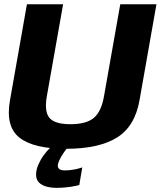

<svg xmlns="http://www.w3.org/2000/svg" viewBox="-20 -695 755 902"><path d="M290.5 4Q444 4 529 -48.5Q614 -101 635.5 -224.5L715 -675H545L468.5 -242.5Q456 -170.5 420.5 -141Q385 -111.5 311 -111.5Q237.5 -111.5 212.5 -141Q187.5 -170.5 200 -242.5L276.5 -675H106.5L27 -224.5Q5 -101 71.2 -48.5Q137.5 4 290.5 4ZM246 187.5Q270 187.5 292.2 185Q314.5 182.5 331 179.2Q347.5 176 352.5 174L366.5 91.5Q360 94 346.2 97.5Q332.5 101 316.2 103.2Q300 105.5 285.5 105.5Q267.5 105.5 259.5 99.8Q251.5 94 251.5 83.5Q251.5 73 259.2 56.8Q267 40.5 277.8 24.5Q288.5 8.5 296.5 0H215Q200 14 185 34.8Q170 55.5 159.8 79.2Q149.5 103 149.5 125.5Q149.5 149 163.2 162.5Q177 176 199 181.8Q221 187.5 246 187.5Z"/></svg>

Font: Anybody UltraCondensed Thin
Style: Bold Italic
Weight: 700
Italic angle: -10°
Version: Version 1.111